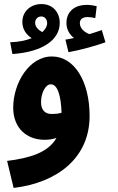

<svg xmlns="http://www.w3.org/2000/svg" viewBox="-20 -695 583 945"><path d="M274 -582C274 -631 243 -675 184 -675C131 -675 90 -639 90 -587C90 -550 110 -524 136 -507C108 -496 72 -488 30 -487L41 -429C188 -439 274 -498 274 -582ZM499 -487 481 -547C462 -540 442 -534 420 -527C399 -535 373 -553 373 -581C373 -599 385 -611 411 -611C424 -611 437 -609 449 -606L456 -664C443 -668 423 -671 406 -671C353 -671 307 -643 307 -581C307 -550 323 -524 344 -508C333 -505 320 -503 302 -500L317 -438C382 -450 452 -470 499 -487ZM153 -583C153 -601 166 -614 183 -614C202 -614 212 -598 212 -581C212 -566 204 -551 188 -537C168 -548 153 -563 153 -583ZM421 -124C421 -296 345 -417 236 -417C124 -418 45 -286 45 -165C45 -65 111 -7 199 -7C221 -7 240 -10 258 -16C217 56 127 83 15 97L47 230C265 204 421 80 421 -124ZM182 -192C182 -238 204 -280 230 -280C264 -280 280 -223 283 -140C266 -135 249 -134 234 -134C203 -134 182 -152 182 -192Z"/></svg>

Font: Noto Sans Arabic UI ExtraCondensed Extra
Style: Regular
Weight: 800
Width: 3
Designer: Nadine Chahine - Monotype Design Team
Foundry: Monotype Imaging Inc.
Version: Version 1.900